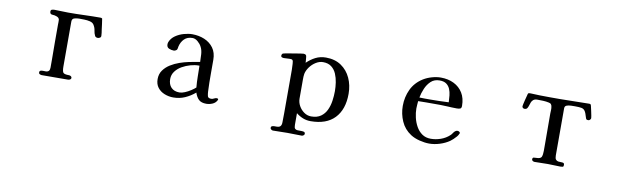

<svg xmlns="http://www.w3.org/2000/svg" viewBox="-43 -996 5086 1569"><g transform="rotate(10 2500.0 -211.5)"><path d="M726 -397Q726 -386 716.5 -381Q707 -376 698 -376Q692 -376 685 -379.5Q678 -383 676 -388Q666 -408 663 -431.5Q660 -455 646 -477Q636 -493 613 -498.5Q590 -504 565 -504.5Q540 -505 522 -505Q504 -505 484 -499.5Q464 -494 464 -470V-99Q464 -59 473 -47Q482 -35 522 -35Q530 -35 537.5 -30Q545 -25 545 -16Q545 -8 537 -3Q529 2 521 2Q466 2 411.5 2.5Q357 3 302 3Q295 3 286 -1Q277 -5 277 -15Q277 -28 286.5 -31Q296 -34 308 -33.5Q320 -33 328 -33Q362 -33 362 -69V-137Q361 -210 361 -283Q361 -356 361 -429Q361 -438 361.5 -447.5Q362 -457 361 -467Q358 -484 339 -491Q320 -498 305 -498Q281 -498 281 -521Q281 -535 291.5 -538Q302 -541 312 -541Q341 -541 369 -539.5Q397 -538 426 -538Q493 -538 559.5 -540.5Q626 -543 693 -543Q702 -543 707 -539Q709 -537 708 -537Q712 -515 714.5 -493Q717 -471 720 -449Q722 -436 724 -423Q726 -410 726 -397Z M1564 -117Q1560 -162 1559.5 -207Q1559 -252 1558 -297H1551Q1520 -297 1484 -287Q1448 -277 1415.5 -258.5Q1383 -240 1362 -212Q1341 -184 1341 -148Q1341 -104 1365.5 -78.5Q1390 -53 1434 -53Q1454 -53 1479 -63.5Q1504 -74 1527 -89Q1550 -104 1564 -117ZM1756 -53Q1756 -49 1755 -47Q1743 -22 1717.5 -11Q1692 0 1666 0Q1625 0 1604 -19.5Q1583 -39 1571 -76Q1532 -43 1487.5 -23.5Q1443 -4 1391 -4Q1353 -4 1318 -18Q1283 -32 1261.5 -60Q1240 -88 1240 -130Q1240 -172 1262 -203Q1284 -234 1318.5 -255.5Q1353 -277 1392 -290.5Q1431 -304 1465 -311Q1488 -316 1511.5 -320Q1535 -324 1558 -328Q1558 -356 1555.5 -392Q1553 -428 1539 -453Q1529 -473 1507.5 -491.5Q1486 -510 1463 -510Q1421 -510 1395.5 -485Q1370 -460 1361 -420Q1360 -416 1359.5 -410Q1359 -404 1357 -399Q1355 -392 1346 -387Q1337 -382 1329 -382Q1309 -382 1289.5 -390.5Q1270 -399 1270 -423Q1270 -435 1274 -444Q1287 -476 1318 -497.5Q1349 -519 1387 -529.5Q1425 -540 1456 -540Q1511 -540 1557.5 -520.5Q1604 -501 1632.5 -462Q1661 -423 1661 -363Q1661 -336 1661 -308.5Q1661 -281 1661 -254Q1661 -215 1661.5 -176.5Q1662 -138 1664 -100Q1665 -81 1669 -64Q1673 -47 1699 -47Q1710 -47 1721.5 -53.5Q1733 -60 1745 -60Q1747 -60 1751.5 -58Q1756 -56 1756 -53Z M2684 -284Q2684 -318 2678.5 -355.5Q2673 -393 2659 -426Q2645 -459 2618 -480Q2591 -501 2548 -501Q2518 -501 2489 -483Q2460 -465 2439.5 -437Q2419 -409 2413 -380Q2411 -369 2410.5 -356.5Q2410 -344 2410 -332Q2410 -292 2410 -253Q2410 -214 2410 -174Q2410 -143 2426 -114Q2442 -85 2469 -66Q2496 -47 2528 -47Q2577 -47 2608 -69Q2639 -91 2655.5 -126.5Q2672 -162 2678 -203.5Q2684 -245 2684 -284ZM2798 -282Q2798 -152 2729.5 -80Q2661 -8 2530 -8Q2496 -8 2466 -20Q2436 -32 2410 -53V44Q2410 67 2417.5 75Q2425 83 2438.5 83.5Q2452 84 2469 84Q2480 84 2491 86.5Q2502 89 2502 103Q2502 110 2494.5 115.5Q2487 121 2480 121Q2450 121 2420.5 120Q2391 119 2361 119Q2331 119 2301 120Q2271 121 2241 121Q2234 121 2226.5 115.5Q2219 110 2219 103Q2219 91 2227.5 87.5Q2236 84 2247.5 84Q2259 84 2266 84Q2288 84 2297 73Q2306 62 2306 41Q2306 22 2306.5 4Q2307 -14 2307 -33V-346Q2307 -371 2307 -395.5Q2307 -420 2305 -444Q2304 -452 2303 -462.5Q2302 -473 2295 -477Q2291 -480 2282.5 -480Q2274 -480 2269 -480Q2259 -480 2248 -479Q2237 -478 2226 -478Q2219 -478 2210.5 -481Q2202 -484 2202 -493Q2202 -506 2212 -513Q2213 -514 2229 -517Q2245 -520 2268.5 -524Q2292 -528 2316 -532Q2340 -536 2357.5 -538.5Q2375 -541 2379 -541Q2386 -541 2391.5 -539Q2397 -537 2401 -531Q2403 -529 2404.5 -515.5Q2406 -502 2407 -488.5Q2408 -475 2408 -471Q2441 -503 2479.5 -522.5Q2518 -542 2565 -542Q2640 -542 2692 -506.5Q2744 -471 2771 -412Q2798 -353 2798 -282Z M3616 -356Q3615 -384 3612 -412.5Q3609 -441 3599 -465Q3589 -489 3568.5 -504Q3548 -519 3512 -519Q3468 -519 3440 -492.5Q3412 -466 3396 -428Q3380 -390 3373 -353Q3396 -352 3418 -352Q3440 -352 3462 -352Q3500 -352 3538.5 -353Q3577 -354 3616 -356ZM3749 -124Q3749 -120 3746 -118Q3743 -107 3731.5 -93.5Q3720 -80 3706.5 -67.5Q3693 -55 3683 -48Q3648 -24 3603.5 -10Q3559 4 3516 4Q3479 4 3435.5 -7Q3392 -18 3361 -38Q3304 -75 3277.5 -135.5Q3251 -196 3251 -262Q3251 -336 3281 -399.5Q3311 -463 3375 -503Q3406 -522 3444.5 -533Q3483 -544 3518 -544Q3579 -544 3626.5 -520.5Q3674 -497 3701 -453Q3728 -409 3728 -346Q3728 -327 3717.5 -322.5Q3707 -318 3690 -318Q3669 -318 3648.5 -319Q3628 -320 3608 -321Q3580 -323 3552.5 -323Q3525 -323 3496 -323Q3464 -323 3432 -323Q3400 -323 3368 -322Q3367 -306 3365.5 -290.5Q3364 -275 3364 -260Q3364 -225 3373 -186Q3382 -147 3401 -113Q3420 -79 3450 -58Q3480 -37 3522 -37Q3564 -37 3605 -51.5Q3646 -66 3677 -95Q3686 -103 3693 -114.5Q3700 -126 3710 -133Q3718 -139 3729 -139Q3734 -139 3741.5 -134.5Q3749 -130 3749 -124Z M4785 -431Q4785 -424 4778.5 -417Q4772 -410 4764 -410Q4751 -410 4747.5 -414.5Q4744 -419 4741 -430Q4731 -466 4720.5 -481Q4710 -496 4691.5 -499.5Q4673 -503 4638 -503Q4626 -503 4605.5 -502.5Q4585 -502 4569 -496Q4553 -490 4553 -471V-80Q4553 -56 4561 -46.5Q4569 -37 4581 -35Q4593 -33 4604.5 -33.5Q4616 -34 4624 -31Q4632 -28 4632 -14Q4632 -1 4624.5 1Q4617 3 4606 3Q4580 3 4553.5 1.5Q4527 0 4501 0Q4473 0 4445.5 1Q4418 2 4390 2Q4383 2 4375.5 -3Q4368 -8 4368 -15Q4368 -30 4378.5 -31.5Q4389 -33 4400 -33Q4436 -33 4443 -51Q4450 -69 4450 -100V-139Q4450 -207 4449.5 -274.5Q4449 -342 4449 -409Q4449 -423 4450 -436Q4451 -449 4449 -462Q4448 -476 4441.5 -485Q4435 -494 4421 -496Q4398 -501 4374 -502Q4350 -503 4327 -503Q4304 -503 4292.5 -493.5Q4281 -484 4276 -470.5Q4271 -457 4267 -443.5Q4263 -430 4256.5 -420.5Q4250 -411 4234 -411Q4227 -411 4221 -416Q4215 -421 4215 -429Q4215 -432 4218 -447Q4221 -462 4226 -481Q4231 -500 4235 -515.5Q4239 -531 4240 -535Q4242 -542 4247.5 -543Q4253 -544 4260 -544Q4280 -544 4299.5 -542.5Q4319 -541 4339 -541Q4381 -540 4423 -540Q4465 -540 4507 -540Q4568 -540 4628 -542Q4688 -544 4749 -544Q4757 -544 4761 -540Q4763 -539 4766.5 -523.5Q4770 -508 4774.5 -488Q4779 -468 4782 -451.5Q4785 -435 4785 -431Z"/></g></svg>

Font: Kaisei Opti Medium
Style: Regular
Weight: 500
Designer: Font-Kai, 金井和夫
Foundry: KAZUO KANAI
Version: Version 5.003